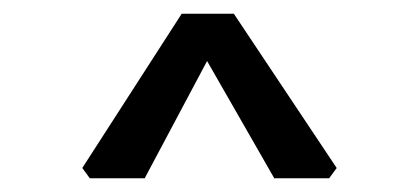

<svg xmlns="http://www.w3.org/2000/svg" viewBox="-20 -770 611 280"><path d="M471 -525 460 -510H380L282 -681L191 -510H111L100 -525L245 -750H321Z"/></svg>

Font: TMT Limkin
Style: Regular
Weight: 400
Designer: Gabriel Drozdov
Version: Version 1.000;Glyphs 3.1.2 (3151)